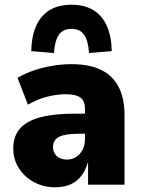

<svg xmlns="http://www.w3.org/2000/svg" viewBox="-20 -780 597 811"><path d="M212 11Q164 11 124 -10.5Q84 -32 60 -69Q36 -106 36 -153Q36 -204 64 -236.5Q92 -269 150 -284.5Q208 -300 298 -300H357V-215H313Q285 -215 264.5 -212Q244 -209 230.5 -202.5Q217 -196 210.5 -185Q204 -174 204 -158Q204 -135 220 -120.5Q236 -106 263 -106Q284 -106 301 -116.5Q318 -127 328.5 -147Q339 -167 339 -194V-318Q339 -354 319.5 -368Q300 -382 257 -382Q222 -382 181 -372Q140 -362 98 -338L54 -451Q86 -470 123 -482.5Q160 -495 200.5 -502Q241 -509 282 -509Q355 -509 404.5 -486Q454 -463 480 -415Q506 -367 506 -293V0H352V-96Q342 -62 324 -38Q306 -14 278.5 -1.5Q251 11 212 11ZM208 -556 112 -564Q113 -625 132 -669Q151 -713 188.5 -736.5Q226 -760 282 -760Q338 -760 375.5 -736.5Q413 -713 432 -669Q451 -625 452 -564L356 -556Q353 -606 336 -632Q319 -658 282 -658Q245 -658 228 -632Q211 -606 208 -556Z"/></svg>

Font: Nunito Sans 10pt SemiCondensed Black
Style: Regular
Weight: 900
Width: 4
Designer: Vernon Adams
Foundry: Vernon Adams
Version: Version 3.101;gftools[0.9.27]